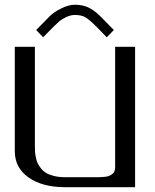

<svg xmlns="http://www.w3.org/2000/svg" viewBox="-20 -778 644 798"><path d="M541.5 -583.5V0H250Q156.2 0 98.9 -40.3Q41.5 -80.6 41.5 -149.9V-583.5H125V-172.9Q125 -159.7 125.5 -149.9Q126 -140.1 128.7 -125.5Q131.3 -110.8 136.2 -100.3Q141.1 -89.8 150.4 -78.1Q159.7 -66.4 172.4 -58.8Q185.1 -51.3 205.1 -46.4Q225.1 -41.5 250 -41.5H375Q388.7 -41.5 395.8 -41.7Q402.8 -42 414.6 -43Q426.3 -43.9 432.6 -46.6Q439 -49.3 445.8 -54Q452.6 -58.6 455.6 -65.9Q458.5 -73.2 458.5 -83.5V-583.5ZM453.1 -653.3 423.8 -623 380.4 -667.5Q351.6 -696.3 335 -706.1Q318.4 -715.8 291.5 -715.8Q273.4 -715.8 255.1 -707Q236.8 -698.2 227.3 -690.2Q217.8 -682.1 203.1 -667.5L159.2 -623L130.4 -653.3L186.5 -710.4Q204.1 -728 234.9 -743.2Q265.6 -758.3 291.5 -758.3Q321.8 -758.3 345.9 -747.6Q370.1 -736.8 396 -711.4Z"/></svg>

Font: Gputeks
Style: Regular
Weight: 500
Version: Version 0.9